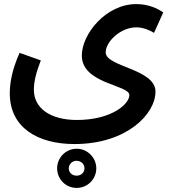

<svg xmlns="http://www.w3.org/2000/svg" viewBox="-20 -475 838 941"><path d="M28 -17C28 149 163 231 345 231C601 231 742 84 742 -26C742 -138 498 -147 498 -218C498 -272 572 -341 648 -341C677 -341 709 -330 735 -314L780 -414C752 -434 706 -455 648 -455C498 -455 381 -307 381 -203C381 -63 614 -60 614 -9C614 36 525 113 357 113C226 113 146 55 146 -35C146 -76 157 -119 180 -179L76 -216C37 -129 28 -64 28 -17ZM356 446C409 446 452 403 452 350C452 298 409 254 356 254C302 254 260 298 260 350C260 403 302 446 356 446ZM355 386C334 386 317 371 317 350C317 330 334 313 355 313C377 313 394 329 394 350C394 371 377 386 355 386Z"/></svg>

Font: Noto Sans Arabic SemBd
Style: Regular
Weight: 600
Designer: Monotype Design Team, Nadine Chahine, Nizar Qandah and Khaled Hosny
Foundry: Monotype Imaging Inc.
Version: Version 2.012